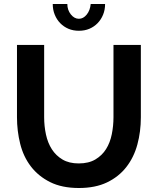

<svg xmlns="http://www.w3.org/2000/svg" viewBox="-20 -935 790 961"><path d="M375 6Q290 6 231 -23.5Q172 -53 134.5 -102Q97 -151 81 -215.5Q65 -280 65 -348V-710H201V-348Q201 -304 210 -262Q219 -220 239.5 -188Q260 -156 293 -136.5Q326 -117 374 -117Q424 -117 457.5 -137Q491 -157 511 -189Q531 -221 539.5 -263Q548 -305 548 -348V-710H685V-348Q685 -276 667.5 -211.5Q650 -147 612 -98.5Q574 -50 515.5 -22Q457 6 375 6ZM375 -841Q397 -841 414 -862Q431 -883 434 -915H506Q506 -886 496 -861.5Q486 -837 468.5 -819Q451 -801 427.5 -791Q404 -781 375 -781Q346 -781 322.5 -791Q299 -801 281.5 -819Q264 -837 254 -861.5Q244 -886 244 -915H317Q317 -885 334.5 -863Q352 -841 375 -841Z"/></svg>

Font: Rising Sun
Style: Bold
Weight: 700
Designer: Matt McInerney, Pablo Impallari, Rodrigo Fuenzalida (Raleway font), Stephen Hutchings (Greek), Cristiano Sobral (main ch
Foundry: The Rising Sun Project Authors
Version: Version 4.327; ttfautohint (v1.8.4.7-5d5b-dirty)